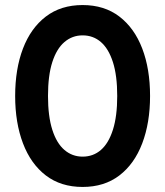

<svg xmlns="http://www.w3.org/2000/svg" viewBox="-20 -730 654 760"><path d="M307 10Q221 10 161.5 -35.5Q102 -81 71 -162.5Q40 -244 40 -350Q40 -457 71 -538Q102 -619 161.5 -664.5Q221 -710 307 -710Q393 -710 452.5 -664.5Q512 -619 543 -538Q574 -457 574 -350Q574 -244 543 -162.5Q512 -81 452.5 -35.5Q393 10 307 10ZM307 -110Q349 -110 379.5 -136.5Q410 -163 427 -216.5Q444 -270 444 -350Q444 -431 427 -484Q410 -537 379.5 -563.5Q349 -590 307 -590Q266 -590 235 -563.5Q204 -537 187 -484Q170 -431 170 -350Q170 -270 187 -216.5Q204 -163 235 -136.5Q266 -110 307 -110Z"/></svg>

Font: Quicksand Variable Light
Style: Regular
Weight: 300
Designer: Andrew Paglinawan
Foundry: Andrew Paglinawan
Version: Version 3.004